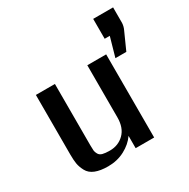

<svg xmlns="http://www.w3.org/2000/svg" viewBox="-152 -795 930 944"><g transform="rotate(-30 313.5 -322.5)"><path d="M66 -133V-472H174V-124Q174 -103 175 -93.5Q176 -84 182.5 -72.5Q189 -61 204 -57Q219 -53 245 -53Q293 -53 325.5 -85Q358 -117 358 -176V-472H465V0H360V-70Q336 -35 293.5 -12.5Q251 10 199 10Q155 10 126.5 -1.5Q98 -13 85.5 -36.5Q73 -60 69.5 -81Q66 -102 66 -133ZM497 -542V-655H610V-567Q609 -548 601 -531Q587 -499 557 -433H495L526 -542Z"/></g></svg>

Font: Coval
Style: Medium
Weight: 500
Foundry: Context Ltd
Version: Version 001.000